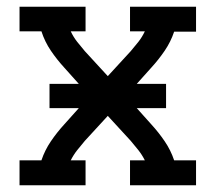

<svg xmlns="http://www.w3.org/2000/svg" viewBox="-20 -550 640 570"><path d="M38 0V-74H103Q113 -104 131 -130.5Q149 -157 171 -181L214 -229H127V-301H214L171 -349Q149 -373 131 -399.5Q113 -426 103 -457H38V-530H234V-457H190Q198 -440 209 -426Q220 -412 232 -398L300 -324L368 -398Q380 -412 391 -426Q402 -440 410 -457H366V-530H562V-456H497Q487 -426 469 -399.5Q451 -373 429 -349L386 -301H473V-229H386L429 -181Q451 -157 469 -130.5Q487 -104 497 -74H562V0H366V-74H410Q402 -90 391 -104Q380 -118 368 -132L300 -206L232 -132Q220 -118 209 -104Q198 -90 190 -74H234V0Z"/></svg>

Font: Iosevka Curly Slab Extended
Style: Regular
Weight: 400
Width: 7
Monospace: yes
Designer: Belleve Invis
Foundry: Belleve Invis
Version: Version 11.1.0; ttfautohint (v1.8.3)